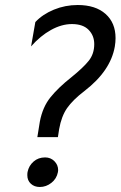

<svg xmlns="http://www.w3.org/2000/svg" viewBox="-20 -737 482 766"><path d="M267 -641Q311 -641 333.5 -618Q356 -595 356 -561Q356 -522 334 -494.5Q312 -467 265 -429Q213 -388 181.5 -349Q150 -310 139 -252L129 -190H211L216 -222Q225 -273 247.5 -305.5Q270 -338 317 -374Q421 -454 438 -551Q441 -569 441 -585Q441 -646 401 -681.5Q361 -717 290 -717Q240 -717 195 -698.5Q150 -680 121 -649L104 -552Q141 -594 183.5 -617.5Q226 -641 267 -641ZM90 -51Q89 -47 89 -38Q89 -17 103 -4Q117 9 139 9Q164 9 185 -7.5Q206 -24 211 -50L212 -58Q212 -79 197 -94Q182 -109 160 -109Q133 -109 114 -92.5Q95 -76 90 -51Z"/></svg>

Font: Geom Light
Style: Italic
Weight: 300
Italic angle: -10°
Version: Version 1.102